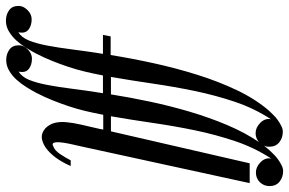

<svg xmlns="http://www.w3.org/2000/svg" viewBox="-272 -659 977 649"><g transform="rotate(90 216.5 -334.5)"><path d="M387 -121Q382 -100 378 -81Q374 -62 373 -48Q372 -34 375 -27.5Q378 -21 386 -26Q400 -30 413 -49.5Q426 -69 434 -85H453Q445 -65 431 -43.5Q417 -22 399.5 -7Q382 8 363 12Q344 16 326 1Q312 -13 307.5 -30.5Q303 -48 305 -70.5Q307 -93 313.5 -121Q320 -149 328 -184L330 -195H280Q274 -163 267 -134Q260 -105 251 -78Q242 -51 231 -23.5Q220 4 205 33Q197 48 186 65.5Q175 83 161.5 98Q148 113 131 123Q114 133 95 133Q75 133 60 122.5Q45 112 45 90Q45 74 59 60Q73 46 90 46Q112 46 125.5 57Q139 68 134 91Q152 80 162 55.5Q172 31 179 -5.5Q186 -42 192 -89.5Q198 -137 207 -194H147Q141 -162 134 -133Q127 -104 118 -77Q109 -50 98 -22.5Q87 5 72 34Q64 49 53 66.5Q42 84 28.5 99Q15 114 -2 124Q-19 134 -38 134Q-58 134 -73 123.5Q-88 113 -88 91Q-88 75 -74 61Q-60 47 -43 47Q-21 47 -7.5 58Q6 69 1 92Q19 81 29 56Q39 31 46 -5.5Q53 -42 59 -89.5Q65 -137 74 -194H10L15 -220H78Q89 -289 105.5 -364.5Q122 -440 144.5 -512Q167 -584 197 -647Q227 -710 266 -755Q272 -761 280 -769.5Q288 -778 298 -785Q308 -792 318 -797Q328 -802 337 -802Q358 -802 373 -790Q388 -778 388 -756Q388 -745 384 -738L399 -756Q405 -762 413 -770.5Q421 -779 431 -786Q441 -793 451 -798Q461 -803 470 -803Q491 -803 506 -791Q521 -779 521 -757Q521 -738 508 -724.5Q495 -711 475 -711Q456 -711 440 -727Q424 -743 428 -763Q391 -706 369 -640.5Q347 -575 332.5 -505Q318 -435 307.5 -362.5Q297 -290 285 -221H336L444 -690H511ZM342 -710Q323 -710 307 -726Q291 -742 295 -762Q258 -705 236 -639.5Q214 -574 199.5 -504Q185 -434 174.5 -362Q164 -290 152 -221H211Q221 -284 235.5 -352.5Q250 -421 269.5 -487Q289 -553 314.5 -613.5Q340 -674 372 -721Q359 -710 342 -710Z"/></g></svg>

Font: Lucien Schoenschriftv CAT
Style: Regular
Weight: 400
Designer: Lucian Bernhard 1928
Foundry: CAT-Fonts Peter Wiegel
Version: Version 1.000